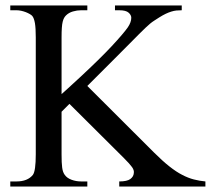

<svg xmlns="http://www.w3.org/2000/svg" viewBox="-20 -682 771 702"><path d="M416 0V-18.6Q444.3 -18.6 456.3 -27.3Q468.3 -36.1 469.2 -48.8Q471.2 -59.1 462.9 -70.8Q454.6 -82.5 433.1 -104L233.9 -302.2L205.1 -273.4V-117.7Q205.1 -101.6 205.6 -89.8Q206.1 -78.1 207.3 -69.3Q208.5 -60.5 210.7 -54.2Q212.9 -47.9 216.8 -42.5Q225.1 -30.8 241.7 -24.7Q258.3 -18.6 276.4 -18.6H299.3V0H17.6V-18.6H40.5Q80.6 -18.6 100.1 -42.5Q110.8 -56.6 110.8 -117.7V-545.4Q110.8 -579.1 107.7 -597.4Q104.5 -615.7 98.1 -623.5Q95.2 -627 88.9 -630.6Q82.5 -634.3 74.5 -637.5Q66.4 -640.6 57.4 -642.6Q48.3 -644.5 40.5 -644.5H17.6V-662.1H299.3V-644.5H276.4Q261.7 -644.5 246.6 -640.1Q231.4 -635.7 221.2 -625.5Q217.3 -621.6 214.4 -616.5Q211.4 -611.3 209.2 -602.5Q207 -593.8 206.1 -580.1Q205.1 -566.4 205.1 -545.4V-337.9Q210.4 -342.3 226.8 -357.4Q243.2 -372.6 272.5 -399.4Q345.2 -466.8 388.7 -513.4Q432.1 -560.1 447.3 -582Q460 -600.6 460 -617.2Q460 -627 450.2 -635.7Q440.4 -644.5 416 -644.5H400.4V-662.1H644.5V-644.5Q634.3 -644.5 625 -643.6Q615.7 -642.6 606.2 -639.6Q596.7 -636.7 585.9 -631.6Q575.2 -626.5 562 -618.2Q551.3 -611.3 543.7 -606.4Q536.1 -601.6 528.8 -595.5Q521.5 -589.4 512.2 -580.6Q502.9 -571.8 488.5 -557.4Q474.1 -543 453.1 -521.7Q432.1 -500.5 400.4 -468.8L299.3 -367.7L543.5 -124Q603.5 -64 646.5 -42.5Q668 -31.2 688.7 -25.9Q709.5 -20.5 731 -18.6V0Z"/></svg>

Font: Doulos SIL Am
Style: Regular
Weight: 400
Designer: Walt Agee, Victor Gaultney, Peter Martin, Debbi Hosken, Becca Hirsbrunner
Foundry: SIL International
Version: Version 5.000